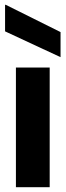

<svg xmlns="http://www.w3.org/2000/svg" viewBox="-20 -776 272 796"><path d="M46 0V-496H186V0ZM231 -539 1 -646V-756H4L231 -643Z"/></svg>

Font: DM Sans 36pt ExtraBold
Style: Regular
Weight: 800
Designer: Colophon Foundry, Jonny Pinhorn
Foundry: Colophon Foundry
Version: Version 4.004;gftools[0.9.30]